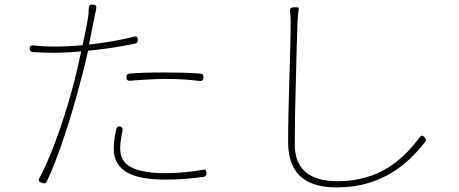

<svg xmlns="http://www.w3.org/2000/svg" viewBox="-20 -788 2000 837"><path d="M611 -471C587 -470 565 -469 545 -467C535 -466 531 -461 531 -451C531 -440 537 -435 548 -436C572 -438 596 -440 619 -441C649 -443 677 -444 705 -444C754 -444 804 -441 850 -435C861 -434 866 -439 867 -450C868 -460 864 -466 854 -467C808 -471 755 -472 701 -472C670 -472 640 -472 611 -471ZM537 -68C510 -89 504 -116 504 -140C504 -165 508 -190 514 -218C516 -228 512 -236 502 -237C493 -238 488 -231 486 -222C479 -187 476 -164 476 -138C476 -91 497 -58 534 -36C572 -15 628 -5 700 -5C759 -5 819 -10 868 -17C877 -19 880 -24 880 -33C880 -45 877 -51 865 -48C816 -39 757 -33 701 -33C614 -33 565 -48 537 -68ZM384 -675 390 -703C392 -714 395 -732 399 -747C402 -760 399 -767 385 -768C372 -769 367 -763 367 -750C367 -736 365 -719 363 -707C360 -685 351 -641 340 -591C296 -587 254 -585 220 -585C193 -585 161 -586 126 -590C115 -591 109 -587 109 -576C109 -567 114 -562 123 -561C154 -559 184 -558 218 -558C252 -558 292 -560 334 -564C324 -519 314 -472 304 -434C270 -301 210 -119 152 -12C145 0 150 5 163 9C173 13 179 13 184 3C233 -98 296 -294 330 -430C343 -475 354 -521 364 -567C431 -573 503 -584 569 -598C577 -600 581 -605 581 -614C581 -626 576 -631 565 -628C504 -613 434 -601 368 -594L379 -648Z M1270 -444C1272 -541 1275 -631 1277 -689C1278 -712 1279 -728 1282 -749C1283 -754 1281 -756 1276 -756H1262H1259C1248 -756 1243 -750 1244 -741C1246 -726 1247 -708 1247 -689C1247 -568 1236 -328 1236 -170C1236 -17 1327 29 1448 29C1649 29 1763 -79 1833 -169C1839 -176 1837 -182 1831 -189C1823 -198 1817 -200 1810 -190C1740 -97 1639 2 1451 2C1342 2 1265 -41 1265 -158C1265 -243 1267 -347 1270 -444Z"/></svg>

Font: GenSenRounded2 TW EL
Style: Regular
Weight: 250
Version: Version 2.100;PS 2.1;hotconv 16.6.51;makeotf.lib2.5.65220 DE